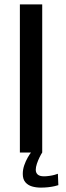

<svg xmlns="http://www.w3.org/2000/svg" viewBox="-20 -695 303 875"><path d="M70.6 0H172.4V-675H70.6ZM165.8 160Q183.5 160 200 158.2Q216.5 156.3 228.9 153.4Q241.3 150.5 245.9 148.8L243.8 96.9Q239 99.1 228.4 101.9Q217.8 104.8 205 106.6Q192.2 108.5 180.4 108.5Q161.2 108.5 152.1 100.6Q143 92.7 143 78.7Q143 66.7 148.1 51.3Q153.3 35.9 160.4 21.5Q167.6 7.1 172.4 0H121.2Q115.2 7.7 106.2 23.2Q97.3 38.7 90.5 58.2Q83.8 77.6 83.8 97.6Q83.8 121.5 95.3 135.2Q106.9 148.9 125.5 154.5Q144.1 160 165.8 160Z"/></svg>

Font: Anybody Thin
Style: Regular
Weight: 100
Designer: Tyler Finck
Foundry: Etcetera Type Company
Version: Version 1.114;gftools[0.9.25]